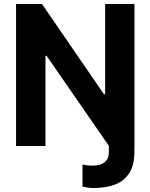

<svg xmlns="http://www.w3.org/2000/svg" viewBox="-20 -727 749 956"><path d="M649.2 0V29.7Q649.2 94 624.3 133.6Q599.5 173.3 554.3 191.2Q509 209.2 444.1 209.2Q429.9 209.2 416.4 207.1Q402.9 205 390.8 201.5V92.6Q394.9 93.2 396.9 93.7Q399 94.2 402.6 94.7Q425.3 97.8 440.8 97.8Q479 97.8 500.5 81.2Q522.1 64.6 522.1 31.5V0ZM649.6 0H522.5L212.1 -449.1H206.4V0H59.9V-707H189.1L497.3 -258.1H503.5V-707H649.6Z"/></svg>

Font: Pretendard Std Variable
Style: Regular
Weight: 400
Designer: Base glyphs from Inter by Rasmus Andersson; Hangeul glyphs from Noto Sans CJK(Source Han Sans) by Jang Soo-young and Kan
Foundry: Kil Hyung-jin
Version: Version 1.309;Glyphs 3.2 (3225)